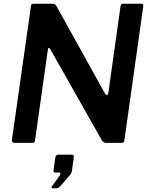

<svg xmlns="http://www.w3.org/2000/svg" viewBox="-20 -762 798 1024"><path d="M734 -742Q746 -742 744 -728L643 -11Q642 0 628 0H544Q538 0 533 -3.5Q528 -7 523 -14L248 -500Q244 -507 240 -506Q236 -505 235 -495L167 -14Q166 -6 162.5 -3Q159 0 149 0H57Q49 0 46 -5.5Q43 -11 44 -19L145 -729Q146 -737 148.5 -739.5Q151 -742 160 -742H259Q269 -742 274 -738Q279 -734 283 -726L540 -263Q545 -255 551 -256Q557 -257 558 -268L623 -730Q625 -738 627.5 -740Q630 -742 638 -742ZM259 242Q255 242 254.5 238Q254 234 258 230L297 177Q303 168 302 163Q301 158 295 158H275Q268 158 266 155Q264 152 266 143L275 78Q278 63 289 63H363Q375 63 374 74L363 153Q361 162 355 169L304 228Q299 234 294 238Q289 242 280 242Z"/></svg>

Font: Libre Franklin SemiBold
Style: Italic
Weight: 600
Italic angle: -8°
Designer: Pablo Impallari, Rodrigo Fuenzalida, Nhung Nguyen
Foundry: Impallari Type
Version: Version 3.000